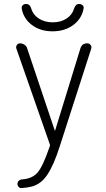

<svg xmlns="http://www.w3.org/2000/svg" viewBox="-20 -952 540 981"><path d="M358.4 -908.2Q366.2 -932.6 384.8 -931.6Q394.5 -931.6 401.9 -925.3Q409.2 -918.9 407.2 -909.2Q398.4 -857.4 355 -824.7Q311.5 -792 248.5 -792Q185.5 -792 142.6 -824.7Q99.6 -857.4 90.8 -909.2Q89.8 -918.9 96.2 -925.3Q102.5 -931.6 113.3 -931.6Q132.8 -931.6 139.6 -908.2Q148.4 -877 178.2 -857.4Q208 -837.9 249.5 -837.9Q291 -837.9 320.3 -857.4Q349.6 -877 358.4 -908.2ZM233.4 -217.8 63.5 -704.1Q60.5 -713.9 66.4 -722.2Q72.3 -730.5 82 -730.5Q94.7 -730.5 105.5 -723.1Q116.2 -715.8 119.1 -704.1L259.8 -285.2Q259.8 -284.2 260.7 -284.2Q261.7 -284.2 261.7 -285.2L390.6 -704.1Q398.4 -730.5 425.8 -730.5Q436.5 -730.5 442.9 -722.2Q449.2 -713.9 446.3 -704.1L287.1 -210Q270.5 -157.2 254.4 -120.6Q238.3 -84 221.7 -59.1Q205.1 -34.2 185.1 -19.5Q165 -4.9 143.1 1Q121.1 6.8 90.8 8.8Q82 9.8 75.7 3.4Q69.3 -2.9 69.3 -12.2Q69.3 -21.5 75.2 -27.8Q81.1 -34.2 89.8 -35.2Q143.6 -38.1 171.4 -69.8Q199.2 -101.6 233.4 -202.1Q237.3 -210 233.4 -217.8Z"/></svg>

Font: Rounded-X Mgen+ 1mn light
Style: Regular
Weight: 200
Designer: [Source Han Sans]
Ryoko NISHIZUKA  (kana & ideographs); Paul D. Hunt (Latin, Greek & Cyrillic); Wenlong ZHANG  (bopomofo
Version: Version 1.059.20150602